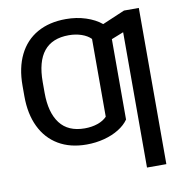

<svg xmlns="http://www.w3.org/2000/svg" viewBox="-96 -807 1045 1097"><g transform="rotate(-10 426.5 -259.0)"><path d="M351.6 9.8Q257.3 9.8 189.2 -30.5Q121.1 -70.8 85 -145.8Q48.8 -220.7 48.8 -323.2V-384.8Q48.8 -488.8 85.7 -563.5Q122.6 -638.2 192.1 -677.5Q261.7 -716.8 358.4 -716.8Q419.9 -716.8 473.9 -699.2Q527.8 -681.6 564 -651.4L694.3 -707H780.3V199.2H668V-585.9L597.7 -558.1V-91.8Q577.1 -62 540.3 -39.1Q503.4 -16.1 454.8 -3.2Q406.2 9.8 351.6 9.8ZM357.4 -83Q398.4 -83 432.4 -94.7Q466.3 -106.4 486.3 -127.9V-579.1Q466.3 -599.6 432.4 -611.3Q398.4 -623 358.4 -623Q166 -623 166 -384.8V-323.2Q166 -208 213.6 -145.5Q261.2 -83 357.4 -83Z"/></g></svg>

Font: Pretendard Medium
Style: Regular
Weight: 500
Designer: Base glyphs from Inter by Rasmus Andersson; Hangeul glyphs from Noto Sans CJK(Source Han Sans) by Jang Soo-young and Kan
Foundry: Kil Hyung-jin
Version: Version 1.309